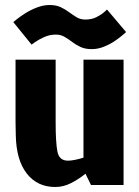

<svg xmlns="http://www.w3.org/2000/svg" viewBox="-20 -738 554 766"><path d="M200 8Q129 8 87 -45.5Q45 -99 43 -198L42 -250V-500H202V-250Q202 -170 209 -133.5Q216 -97 251 -97Q264 -97 280.5 -100.5Q297 -104 313 -109V-500H473V0H343L321 -45Q294 -23 263.5 -7.5Q233 8 201 8Q201 8 200 8ZM33 -650Q33 -650 46 -660.5Q59 -671 80 -684.5Q101 -698 127 -708Q153 -718 178 -718Q204 -718 222 -709.5Q240 -701 255.5 -689.5Q271 -678 286 -669Q301 -660 321 -660Q346 -660 365.5 -670Q385 -680 396 -690Q407 -700 407 -700L483 -610Q483 -610 471 -599.5Q459 -589 439.5 -575.5Q420 -562 395.5 -552Q371 -542 346 -542Q320 -542 301.5 -550.5Q283 -559 268 -570.5Q253 -582 237.5 -591Q222 -600 203 -600Q178 -600 156 -590Q134 -580 120 -570Q106 -560 106 -560Z"/></svg>

Font: Epunda Sans ExtraBold
Style: Regular
Weight: 800
Designer: Simon Atzbach
Foundry: typofactur
Version: Version 2.204; ttfautohint (v1.8.4.7-5d5b)